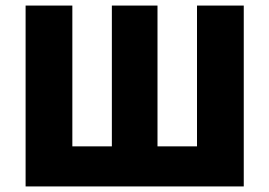

<svg xmlns="http://www.w3.org/2000/svg" viewBox="-20 -670 968 690"><path d="M72 0H856V-650H688V-144H546V-650H382V-144H240V-650H72Z"/></svg>

Font: Source Sans Pro Black
Style: Regular
Weight: 900
Designer: Paul D. Hunt
Foundry: Adobe Systems Incorporated
Version: Version 3.006;hotconv 1.0.111;makeotfexe 2.5.65597